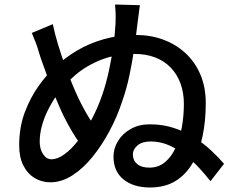

<svg xmlns="http://www.w3.org/2000/svg" viewBox="-20 -809 1040 851"><path d="M600 -786Q597 -765 594 -741Q591 -717 589 -702Q583 -650 574.5 -591.5Q566 -533 553.5 -474Q541 -415 522 -361Q500 -293 465.5 -228.5Q431 -164 389.5 -113Q348 -62 300.5 -31.5Q253 -1 203 -1Q165 -1 133.5 -20Q102 -39 83.5 -75.5Q65 -112 65 -165Q65 -245 90 -311.5Q115 -378 152 -429Q181 -471 223 -511Q265 -551 319 -583.5Q373 -616 439 -635Q505 -654 583 -654Q647 -654 703 -633.5Q759 -613 801.5 -574Q844 -535 868 -479Q892 -423 892 -352Q892 -274 878 -206Q864 -138 834 -86.5Q804 -35 757.5 -6.5Q711 22 645 22Q571 22 527 -14Q483 -50 483 -115Q483 -151 503 -184Q523 -217 559.5 -237.5Q596 -258 644 -258Q702 -258 751.5 -241.5Q801 -225 842.5 -198.5Q884 -172 916.5 -141.5Q949 -111 973 -83L913 -6Q894 -30 866.5 -60.5Q839 -91 805 -118.5Q771 -146 731.5 -164Q692 -182 648 -182Q610 -182 589.5 -164.5Q569 -147 569 -124Q569 -98 588 -82Q607 -66 642 -66Q682 -66 711 -90Q740 -114 758.5 -154.5Q777 -195 786 -245.5Q795 -296 795 -349Q795 -398 780 -439Q765 -480 736.5 -509.5Q708 -539 667.5 -554.5Q627 -570 576 -570Q495 -570 429.5 -544.5Q364 -519 314 -476.5Q264 -434 228 -382Q207 -351 190.5 -317Q174 -283 165 -248.5Q156 -214 156 -181Q156 -148 171 -125.5Q186 -103 208 -103Q235 -103 266 -125.5Q297 -148 327.5 -187.5Q358 -227 385.5 -278.5Q413 -330 433 -388Q450 -437 462.5 -494.5Q475 -552 482.5 -607.5Q490 -663 492 -703Q493 -732 492.5 -749.5Q492 -767 490 -789ZM214 -702Q223 -659 237 -612.5Q251 -566 267 -522Q283 -478 298.5 -440.5Q314 -403 327 -375Q351 -325 376.5 -284Q402 -243 430 -207L369 -130Q352 -149 334 -173.5Q316 -198 298 -228.5Q280 -259 262 -295Q245 -330 226.5 -375.5Q208 -421 190.5 -468Q173 -515 160 -553Q154 -571 149.5 -587Q145 -603 138 -621Q131 -639 121 -663Z"/></svg>

Font: Noto Sans SC Medium
Style: Regular
Weight: 500
Designer: Ryoko NISHIZUKA  (kana, bopomofo & ideographs); Paul D. Hunt (Latin, Greek & Cyrillic); Sandoll Communications , Soo-you
Foundry: Adobe
Version: Version 2.004-H2;hotconv 1.0.118;makeotfexe 2.5.65603